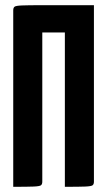

<svg xmlns="http://www.w3.org/2000/svg" viewBox="-20 -720 413 740"><path d="M31 0V-680Q31 -690 36 -694Q41 -698 64.5 -699Q88 -700 143 -700H342V-20Q342 -10 337 -6Q332 -2 308.8 -1Q285.6 0 230 0V-595H143V-20Q143 -10 138 -6Q133 -2 109.8 -1Q86.6 0 31 0Z"/></svg>

Font: Yanone Kaffeesatz ExtraLight
Style: Regular
Weight: 200
Designer: Yanone (Cyrillic: Daniel Pouzeot, Huerta Tipografica, and Cyreal)
Foundry: Yanone
Version: Version 2.003